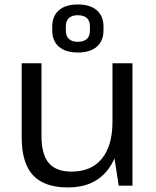

<svg xmlns="http://www.w3.org/2000/svg" viewBox="-20 -819 689 847"><path d="M163 -219.8Q163 -137.9 195.1 -100Q227.3 -62 295.7 -62Q382.9 -62 429.5 -119.1Q476.2 -176.2 476.2 -282.4L514.6 -351.6V-285.9Q514.6 -144.9 454.4 -68.5Q394.2 7.9 280.1 7.9Q175.5 7.9 125.6 -45.9Q75.7 -99.7 75.7 -213.2V-540H163ZM564.3 0H503.7L476.2 -177.5V-540H564.3ZM323 -587.4Q269.3 -587.4 239.8 -613Q210.4 -638.6 210.4 -685.6V-700.9Q210.4 -748.1 239.9 -773.7Q269.4 -799.3 323 -799.3Q377.6 -799.3 407.1 -773.7Q436.6 -748.1 436.6 -700.9V-685.6Q436.6 -638.5 407.1 -612.9Q377.6 -587.4 323 -587.4ZM323 -634.6Q349.9 -634.6 363.3 -647.3Q376.7 -659.9 376.7 -683.7V-702.9Q376.7 -726.6 363.3 -739.3Q349.8 -751.9 323 -751.9Q297.4 -751.9 283.9 -739.3Q270.4 -726.6 270.4 -702.9V-683.7Q270.4 -659.9 283.9 -647.3Q297.4 -634.6 323 -634.6Z"/></svg>

Font: Pathway Extreme 8pt Thin 12pt
Style: Regular
Weight: 100
Version: Version 1.001;gftools[0.9.26]